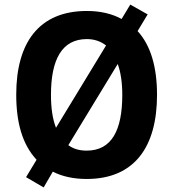

<svg xmlns="http://www.w3.org/2000/svg" viewBox="-20 -773 758 840"><path d="M667 -358C667 -478 640 -574 582 -637L626 -710L550 -753L512 -690C470 -713 419 -725 360 -725C151 -725 51 -587 51 -359C51 -238 77 -142 140 -74L94 2L171 47L211 -22C252 -1 302 10 359 10C568 10 667 -130 667 -358ZM203 -358C203 -513 251 -602 360 -602C393 -602 421 -592 444 -574L225 -214C210 -252 203 -300 203 -358ZM515 -358C515 -202 468 -114 359 -114C327 -114 300 -122 279 -138L495 -493C508 -458 515 -412 515 -358Z"/></svg>

Font: Noto Sans Khmer SemiCondensed
Style: Bold
Weight: 700
Width: 4
Designer: Danh Hong and the Monotype Design Team
Foundry: Monotype Imaging Inc.
Version: Version 2.004